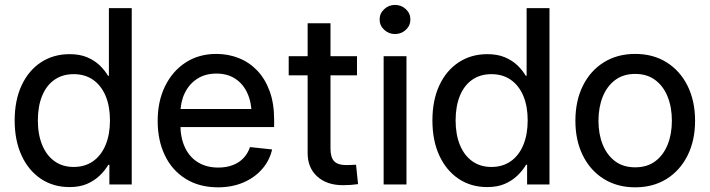

<svg xmlns="http://www.w3.org/2000/svg" viewBox="-20 -761 2928 792"><path d="M266.6 10.7Q199.7 10.7 148.7 -23.4Q97.7 -57.6 69.1 -119.4Q40.5 -181.2 40.5 -264.2Q40.5 -347.2 69.1 -408.7Q97.7 -470.2 148.9 -503.9Q200.2 -537.6 267.1 -537.6Q309.1 -537.6 339.6 -524.7Q370.1 -511.7 391.1 -491.5Q412.1 -471.2 425.8 -448.2H429.2V-727.5H523.4V0H431.2V-81.1H426.8Q412.6 -57.1 390.9 -36.4Q369.1 -15.6 338.9 -2.4Q308.6 10.7 266.6 10.7ZM283.7 -72.3Q330.6 -72.3 364.3 -96.2Q397.9 -120.1 415.8 -163.6Q433.6 -207 433.6 -264.2Q433.6 -322.3 415.8 -365Q397.9 -407.7 364.5 -431.4Q331.1 -455.1 283.7 -455.1Q237.8 -455.1 204.6 -431.9Q171.4 -408.7 153.8 -365.7Q136.2 -322.8 136.2 -264.2Q136.2 -206.1 154.1 -162.8Q171.9 -119.6 205.1 -95.9Q238.3 -72.3 283.7 -72.3Z M879.4 11.7Q802.2 11.7 746.1 -23.2Q689.9 -58.1 660.2 -119.9Q630.4 -181.6 630.4 -262.2Q630.4 -343.3 660.9 -405.5Q691.4 -467.8 745.8 -503.2Q800.3 -538.6 872.1 -538.6Q921.9 -538.6 965.3 -521.2Q1008.8 -503.9 1041.5 -469.5Q1074.2 -435.1 1092.5 -384.5Q1110.8 -334 1110.8 -267.1V-236.8H682.1V-311.5H1060.5L1018.1 -286.6Q1018.1 -337.4 1000.7 -376Q983.4 -414.6 950.9 -436Q918.5 -457.5 872.6 -457.5Q826.7 -457.5 793.5 -436Q760.3 -414.6 742.2 -377.2Q724.1 -339.8 724.1 -292.5V-247.1Q724.1 -192.9 742.9 -152.8Q761.7 -112.8 796.9 -91.3Q832 -69.8 880.4 -69.8Q913.6 -69.8 939.9 -79.8Q966.3 -89.8 984.4 -108.9Q1002.4 -127.9 1011.2 -154.3L1102.5 -144.5Q1091.8 -98.1 1060.8 -63Q1029.8 -27.8 983.4 -8.1Q937 11.7 879.4 11.7Z M1452.6 -529.3V-450.2H1170.9V-529.3ZM1249 -665H1343.3V-147.9Q1343.3 -111.8 1358.4 -95.9Q1373.5 -80.1 1407.2 -80.1Q1417.5 -80.1 1428 -80.6Q1438.5 -81.1 1448.7 -81.5L1457 -1.5Q1443.8 0.5 1427.7 1.7Q1411.6 2.9 1395 2.9Q1328.1 2.9 1288.6 -33Q1249 -68.8 1249 -129.9Z M1562.5 0V-529.3H1656.7V0ZM1609.4 -620.6Q1583.5 -620.6 1564.7 -638.2Q1545.9 -655.8 1545.9 -680.7Q1545.9 -705.6 1564.7 -723.1Q1583.5 -740.7 1609.4 -740.7Q1635.7 -740.7 1654.3 -723.1Q1672.9 -705.6 1672.9 -680.7Q1672.9 -655.8 1654.3 -638.2Q1635.7 -620.6 1609.4 -620.6Z M1989.7 10.7Q1922.9 10.7 1871.8 -23.4Q1820.8 -57.6 1792.2 -119.4Q1763.7 -181.2 1763.7 -264.2Q1763.7 -347.2 1792.2 -408.7Q1820.8 -470.2 1872.1 -503.9Q1923.3 -537.6 1990.2 -537.6Q2032.2 -537.6 2062.7 -524.7Q2093.3 -511.7 2114.3 -491.5Q2135.3 -471.2 2148.9 -448.2H2152.3V-727.5H2246.6V0H2154.3V-81.1H2149.9Q2135.7 -57.1 2114 -36.4Q2092.3 -15.6 2062 -2.4Q2031.7 10.7 1989.7 10.7ZM2006.8 -72.3Q2053.7 -72.3 2087.4 -96.2Q2121.1 -120.1 2138.9 -163.6Q2156.7 -207 2156.7 -264.2Q2156.7 -322.3 2138.9 -365Q2121.1 -407.7 2087.6 -431.4Q2054.2 -455.1 2006.8 -455.1Q1960.9 -455.1 1927.7 -431.9Q1894.5 -408.7 1877 -365.7Q1859.4 -322.8 1859.4 -264.2Q1859.4 -206.1 1877.2 -162.8Q1895 -119.6 1928.2 -95.9Q1961.4 -72.3 2006.8 -72.3Z M2600.1 11.7Q2526.4 11.7 2470.7 -22.9Q2415 -57.6 2384.3 -119.6Q2353.5 -181.6 2353.5 -262.7Q2353.5 -344.7 2384.3 -407Q2415 -469.2 2470.7 -503.9Q2526.4 -538.6 2600.1 -538.6Q2674.3 -538.6 2729.7 -503.9Q2785.2 -469.2 2816.2 -407Q2847.2 -344.7 2847.2 -262.7Q2847.2 -181.6 2816.2 -119.6Q2785.2 -57.6 2729.7 -22.9Q2674.3 11.7 2600.1 11.7ZM2600.1 -70.8Q2649.4 -70.8 2683.1 -95.9Q2716.8 -121.1 2734.1 -164.6Q2751.5 -208 2751.5 -262.7Q2751.5 -318.4 2734.1 -361.8Q2716.8 -405.3 2683.1 -430.7Q2649.4 -456.1 2600.1 -456.1Q2551.3 -456.1 2517.6 -430.9Q2483.9 -405.8 2466.3 -362.1Q2448.7 -318.4 2448.7 -262.7Q2448.7 -207.5 2466.3 -164.3Q2483.9 -121.1 2517.3 -95.9Q2550.8 -70.8 2600.1 -70.8Z"/></svg>

Font: Inter Cardless Tabular
Style: Regular
Weight: 400
Designer: Rasmus Andersson
Foundry: rsms
Version: Version 4.000;git-4fc901f